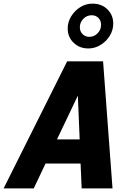

<svg xmlns="http://www.w3.org/2000/svg" viewBox="-75 -1038 695 1058"><path d="M-55 0 295 -700H493L545 0H375L369 -137H176L111 0ZM239 -270H364L354 -511ZM411.7 -771Q363 -771 330.5 -802.5Q298 -834 298 -881.1Q298 -917 317.5 -948.5Q337 -980 367.9 -999Q398.8 -1018 434.9 -1018Q485 -1018 517 -986.5Q549 -955 549 -908Q549 -872 530 -841Q511 -810 479.5 -790.5Q448 -771 411.7 -771ZM417 -835Q443.8 -835 462.9 -854.7Q482 -874.4 482 -901.2Q482 -924 467.5 -939Q453 -954 430 -954Q403.2 -954 384.1 -934.3Q365 -914.6 365 -887.8Q365 -865 380 -850Q395 -835 417 -835Z"/></svg>

Font: Red Hat Mono
Style: Italic
Weight: 300
Italic angle: -12°
Monospace: yes
Designer: Pentagram, MCKL
Foundry: Pentagram, MCKL
Version: Version 1.023